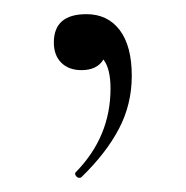

<svg xmlns="http://www.w3.org/2000/svg" viewBox="-20 -91 262 271"><path d="M166 16Q166 56 148 90.5Q130 125 95 159Q94 160 92 160Q89 160 87 157Q85 154 87 152Q136 102 136 34Q136 6 126 -7Q117 8 95 8Q77 8 66.5 -2.5Q56 -13 56 -31Q56 -71 102 -71Q132 -71 149 -48.5Q166 -26 166 16Z"/></svg>

Font: Cormorant Garamond
Style: Regular
Weight: 400
Designer: Christian Thalmann (Catharsis Fonts)
Version: Version 3.000